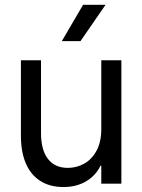

<svg xmlns="http://www.w3.org/2000/svg" viewBox="-20 -750 581 784"><path d="M475.6 0H393.6V-503.9H475.6ZM256.8 -64.5Q293 -64.5 324.2 -82Q355.5 -99.6 374.5 -135.3Q393.6 -170.9 393.6 -222.7L405.3 -144.5V-73.2H377.9L405.3 -144.5Q405.3 -97.7 384.3 -62Q363.3 -26.4 325.7 -6.3Q288.1 13.7 239.3 13.7Q183.6 13.7 144.5 -11.2Q105.5 -36.1 85.4 -83Q65.4 -129.9 65.4 -195.3V-503.9H147.5V-207Q147.5 -137.7 175.8 -101.1Q204.1 -64.5 256.8 -64.5ZM411.1 -730.5H319.3L232.4 -582H308.6Z"/></svg>

Font: Wanted Sans Std Variable
Style: Regular
Weight: 400
Designer: Original Design by Kil Hyung-jin and Kang Hanbin, Wanted Lab, Inc;
Foundry: Wanted Lab, Inc.
Version: Version 1.003;Glyphs 3.2 (3227)